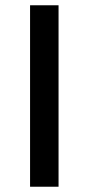

<svg xmlns="http://www.w3.org/2000/svg" viewBox="-20 -708 335 728"><path d="M94 0H202V-688H94Z"/></svg>

Font: Saira UNSAM Medium SC
Style: Regular
Weight: 500
Designer: Hector Gatti with collaboration of the Omnibus-Type team
Foundry: Omnibus-Type
Version: Version 1.072;PS 001.072;hotconv 1.0.88;makeotf.lib2.5.64775